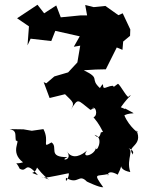

<svg xmlns="http://www.w3.org/2000/svg" viewBox="-20 -576 619 809"><path d="M405 -18C402 -8 399 14 378 -8C424 4 380 80 385 42C384 78 317 95 347 58C326 76 287 101 261 61C292 103 224 102 265 86C178 87 227 44 197 24C152 51 191 21 163 -32L114 -25L79 -31L20 -32C53 -26 42 -8 47 17C71 13 18 63 77 108C39 120 45 97 63 135C98 154 81 95 140 162C95 143 125 165 136 130C187 196 213 186 154 169C165 177 194 169 269 154C275 159 254 208 258 173C311 205 311 153 346 189C346 189 399 215 415 213C370 150 387 169 437 157C434 180 423 130 476 160C510 94 463 137 529 149C509 90 554 51 509 45C561 56 533 84 538 72C513 39 584 39 555 -27C576 -3 524 -40 504 -90C539 -108 568 -85 507 -119C507 -99 551 -101 489 -124C528 -179 543 -179 523 -171C521 -152 487 -219 477 -223C437 -192 484 -229 426 -207C403 -197 426 -244 401 -205C356 -246 407 -244 333 -280L383 -283L426 -284L472 -376L496 -366L499 -401L528 -425L529 -452L497 -520L479 -512L424 -551L375 -546L339 -555L347 -511H318L236 -503L217 -553L166 -520L138 -556L52 -499L102 -465L96 -385L109 -413C138 -410 167 -406 196 -403L213 -446L316 -423L291 -379L361 -391L324 -419L306 -313L267 -271L209 -254L175 -225L164 -230L189 -163L254 -179C288 -145 296 -143 279 -115C311 -165 305 -156 361 -113C377 -122 414 -132 367 -119C383 -134 395 -90 374 -82C426 -20 405 -2 438 -27Z"/></svg>

Font: Asimov Aggro
Style: Medium
Weight: 500
Designer: Google
Version: Version 2.000980; 2014